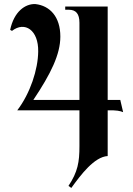

<svg xmlns="http://www.w3.org/2000/svg" viewBox="-20 -754 656 945"><path d="M317 161 331 171C378 106 444 18 510 14V-211C555 -212 571 -208 586 -202L572 -262H510V-722H301V-706H319C354 -706 371 -686 371 -642V-262H144C231 -392 277 -487 277 -574C277 -671 226 -726 154 -734C104 -736 49 -697 30 -607L39 -602C102 -651 170 -606 168 -500C167 -412 129 -295 65 -211H371V-34C371 43 363 92 317 161Z"/></svg>

Font: Sinistre
Style: Bold
Weight: 700
Designer: Jules Durand
Foundry: Collletttivo
Version: Version 69.420;Glyphs 3.2 (3217)